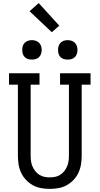

<svg xmlns="http://www.w3.org/2000/svg" viewBox="-20 -1206 640 1234"><path d="M300 8Q272 8 244 3Q216 -2 191.5 -15.5Q167 -29 147.5 -49.5Q128 -70 116 -95.5Q104 -121 99.5 -149Q95 -177 95 -205V-662H38V-735H234V-662H177V-205Q177 -187 179.5 -169.5Q182 -152 189 -136Q196 -120 207 -106Q218 -92 233 -82.5Q248 -73 265 -69.5Q282 -66 300 -66Q318 -66 335 -69.5Q352 -73 367 -82.5Q382 -92 393 -106Q404 -120 411 -136Q418 -152 420.5 -169.5Q423 -187 423 -205V-662H366V-735H562V-662H505V-205Q505 -177 500.5 -149Q496 -121 484 -95.5Q472 -70 452.5 -49.5Q433 -29 408.5 -15.5Q384 -2 356 3Q328 8 300 8ZM415 -823Q402 -823 390 -826.5Q378 -830 369 -839Q360 -848 356.5 -860Q353 -872 353 -885Q353 -898 356.5 -910Q360 -922 369 -931Q378 -940 390 -944Q402 -948 415 -948Q428 -948 440 -944Q452 -940 461 -931Q470 -922 474 -910Q478 -898 478 -885Q478 -872 474 -860Q470 -848 461 -839Q452 -830 440 -826.5Q428 -823 415 -823ZM185 -823Q172 -823 160 -826.5Q148 -830 139 -839Q130 -848 126.5 -860Q123 -872 123 -885Q123 -898 126.5 -910Q130 -922 139 -931Q148 -940 160 -944Q172 -948 185 -948Q198 -948 210 -944Q222 -940 231 -931Q240 -922 244 -910Q248 -898 248 -885Q248 -872 244 -860Q240 -848 231 -839Q222 -830 210 -826.5Q198 -823 185 -823ZM313 -999 170 -1134 229 -1186 361 -1041Z"/></svg>

Font: Iosevka Plex Etoile
Style: Regular
Weight: 400
Designer: Belleve Invis
Foundry: Belleve Invis
Version: Version 25.1.1; ttfautohint (v1.8.4)